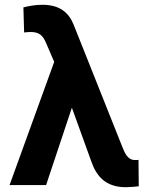

<svg xmlns="http://www.w3.org/2000/svg" viewBox="-20 -775 626 804"><path d="M20 0H173L281 -324L362 -100C384 -36 423 9 508 9C530 8 548 7 561 5L560 -106C558 -105 556 -105 553 -105H544C514 -105 502 -136 493 -158L289 -670C268 -723 230 -755 157 -755C129 -755 101 -750 78 -744L81 -639C91 -640 98 -641 109 -641C145 -641 160 -625 172 -597L207 -516Z"/></svg>

Font: Asimov Pro
Style: Bd
Weight: 700
Designer: Google
Version: Version 2.000980; 2014